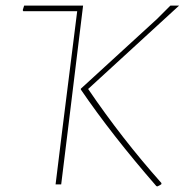

<svg xmlns="http://www.w3.org/2000/svg" viewBox="-20 -657 658 684"><path d="M222 -195 198 0H178L202 -195L255 -617H63L61 -621L66 -637H276ZM294 -340Q415 -162 555 -5V-1Q552 2 541 7L537 6Q377 -178 268 -338V-341L540 -590L587 -637H618Z"/></svg>

Font: Luna Sans Thin
Style: Italic
Weight: 250
Italic angle: -7°
Designer: Juan Pablo del Peral
Foundry: Huerta Tipografica
Version: Version 2.001; ttfautohint (v1.5)